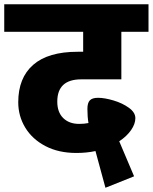

<svg xmlns="http://www.w3.org/2000/svg" viewBox="-40 -716 720 905"><path d="M230 -237Q230 -187 258 -159.5Q286 -132 333 -132Q357 -132 377 -136Q372 -165 372 -203Q372 -231 383.5 -243Q395 -255 422 -255Q453 -255 495 -242.5Q537 -230 567.5 -208Q598 -186 598 -159Q598 -132 578 -103Q558 -74 522 -50L592 115L457 169L410 -4Q368 5 320 5Q236 5 174 -27.5Q112 -60 79 -114.5Q46 -169 46 -234Q46 -349 116.5 -410.5Q187 -472 326 -472H352V-566H-20V-696H660V-566H532V-342H343Q230 -342 230 -237Z"/></svg>

Font: FiraGO Heavy
Style: Regular
Weight: 900
Designer: bBox Type
Foundry: bBox Type GmbH
Version: Version 1.001